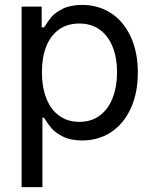

<svg xmlns="http://www.w3.org/2000/svg" viewBox="-20 -557 619 776"><path d="M67.4 -530.3H148.4V-446.3H158.2Q173.8 -471.7 188.5 -489Q203.1 -506.3 233.9 -521.7Q264.6 -537.1 311.5 -537.1Q377.9 -537.1 429 -503.7Q480 -470.2 508.5 -408.2Q537.1 -346.2 537.1 -263.7Q537.1 -181.2 508.5 -118.9Q480 -56.6 429 -22.9Q377.9 10.7 312.5 10.7Q266.1 10.7 235.1 -4.6Q204.1 -20 188.5 -38.3Q172.9 -56.6 158.2 -81.1H151.4V199.2H67.4ZM300.8 -64.5Q349.6 -64.5 384 -90.6Q418.5 -116.7 435.8 -162.4Q453.1 -208 453.1 -265.6Q453.1 -321.8 435.8 -366.2Q418.5 -410.6 384.3 -436.3Q350.1 -461.9 300.8 -461.9Q252 -461.9 218 -437.5Q184.1 -413.1 166.7 -368.9Q149.4 -324.7 149.4 -265.6Q149.4 -205.6 167 -160.2Q184.6 -114.7 218.8 -89.6Q252.9 -64.5 300.8 -64.5Z"/></svg>

Font: Pretendard GOV
Style: Regular
Weight: 400
Designer: Base glyphs from Inter by Rasmus Andersson; Hangeul glyphs from Noto Sans CJK(Source Han Sans) by Jang Soo-young and Kan
Foundry: Kil Hyung-jin
Version: Version 1.309